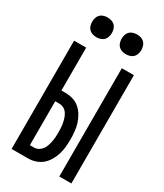

<svg xmlns="http://www.w3.org/2000/svg" viewBox="-232 -1041 964 1129"><g transform="rotate(30 250.0 -476.0)"><path d="M371 0V-735H453V0ZM47 0V-735H129V-444H157Q183 -444 208 -436.5Q233 -429 252.5 -412Q272 -395 285.5 -372Q299 -349 306.5 -324.5Q314 -300 316.5 -274Q319 -248 319 -222Q319 -196 316.5 -170Q314 -144 306.5 -119.5Q299 -95 285.5 -72Q272 -49 252.5 -32.5Q233 -16 208 -8Q183 0 157 0ZM157 -73Q173 -73 187 -81Q201 -89 210 -101.5Q219 -114 224 -129Q229 -144 232 -159.5Q235 -175 236 -190.5Q237 -206 237 -222Q237 -238 236 -253.5Q235 -269 232 -284.5Q229 -300 224 -315Q219 -330 210 -343Q201 -356 187 -363.5Q173 -371 157 -371H129V-73ZM350 -818Q337 -818 323.5 -822Q310 -826 300.5 -835.5Q291 -845 287 -858.5Q283 -872 283 -885Q283 -898 287 -911.5Q291 -925 300.5 -934.5Q310 -944 323.5 -948Q337 -952 350 -952Q363 -952 376.5 -948Q390 -944 399.5 -934.5Q409 -925 413 -911.5Q417 -898 417 -885Q417 -872 413 -858.5Q409 -845 399.5 -835.5Q390 -826 376.5 -822Q363 -818 350 -818ZM150 -818Q137 -818 123.5 -822Q110 -826 100.5 -835.5Q91 -845 87 -858.5Q83 -872 83 -885Q83 -898 87 -911.5Q91 -925 100.5 -934.5Q110 -944 123.5 -948Q137 -952 150 -952Q163 -952 176.5 -948Q190 -944 199.5 -934.5Q209 -925 213 -911.5Q217 -898 217 -885Q217 -872 213 -858.5Q209 -845 199.5 -835.5Q190 -826 176.5 -822Q163 -818 150 -818Z"/></g></svg>

Font: Iosevka Medium
Style: Regular
Weight: 500
Monospace: yes
Designer: Belleve Invis
Foundry: Belleve Invis
Version: Version 32.5.0; ttfautohint (v1.8.4)